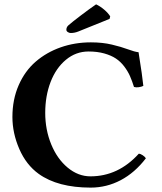

<svg xmlns="http://www.w3.org/2000/svg" viewBox="-20 -853 746 883"><path d="M421.9 -833Q440.9 -824.2 459.2 -808.6Q477.5 -793 486.8 -777.8L483.9 -766.1L339.8 -708Q322.8 -701.2 305.2 -701.2Q298.3 -701.2 291.7 -705.6Q285.2 -710 285.2 -715.8Q285.2 -728.5 294.9 -736.8Q311 -751 351.8 -782Q392.6 -813 421.9 -833ZM397 9.8Q246.1 9.8 158.2 -53.2Q100.6 -94.7 68.8 -167.7Q37.1 -240.7 37.1 -314.9Q37.1 -395.5 65.9 -461.2Q94.7 -526.9 144.3 -569.6Q193.8 -612.3 259 -635.3Q324.2 -658.2 397.9 -658.2Q451.7 -658.2 494.6 -647.9Q537.6 -637.7 568.4 -626.2Q599.1 -614.7 617.2 -612.8Q635.3 -499.5 639.2 -458Q630.4 -453.6 617.9 -451.9Q605.5 -450.2 596.2 -453.1Q587.4 -481.4 577.6 -503.4Q567.9 -525.4 551.3 -547.4Q534.7 -569.3 513.2 -583.7Q491.7 -598.1 459.5 -607.2Q427.2 -616.2 387.2 -616.2Q329.1 -616.2 283.2 -578.1Q237.3 -540 212.6 -475.8Q188 -411.6 188 -334Q188 -256.8 215.3 -189.7Q242.7 -122.6 291 -82.3Q339.4 -42 396 -42Q523.9 -42 618.2 -146Q626 -146 636.5 -138.9Q647 -131.8 650.9 -125Q600.1 -58.6 535.2 -24.4Q470.2 9.8 397 9.8Z"/></svg>

Font: Linux Libertine G
Style: Bold
Weight: 700
Designer: Philipp H. Poll
Foundry: Philipp H. Poll
Version: Version 5.0.3